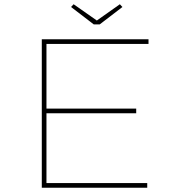

<svg xmlns="http://www.w3.org/2000/svg" viewBox="-20 -885 853 905"><path d="M177 0V-700H680V-678H199V-22H674V0ZM189 -351V-373H622V-351ZM422 -770 315 -852 327 -865 444 -783H429L545 -865L557 -852L450 -770Z"/></svg>

Font: Lexend Tera Thin
Style: Regular
Weight: 250
Version: Version 1.007